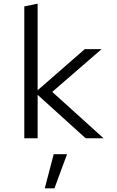

<svg xmlns="http://www.w3.org/2000/svg" viewBox="-20 -757 640 1051"><path d="M113 0V-722L186 -737V-263L444 -488H536L266 -254L547 0H449L186 -238V0ZM225 274 274 87H347L278 274Z"/></svg>

Font: Red Hat Mono VF Light
Style: Regular
Weight: 300
Monospace: yes
Designer: Pentagram, MCKL
Foundry: Pentagram, MCKL
Version: Version 1.023